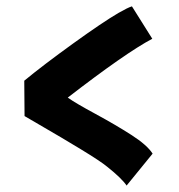

<svg xmlns="http://www.w3.org/2000/svg" viewBox="-20 -555 558 599"><path d="M456.1 -75.7 375 23.9Q359.9 1.5 314.5 -34.7Q293.9 -51.8 232.9 -88.9Q171.9 -126 115.7 -158.4Q59.6 -190.9 56.6 -192.9L55.7 -303.2Q114.3 -351.6 208 -419.2Q301.8 -486.8 349.6 -514.6Q378.4 -531.2 391.6 -535.2L455.1 -434.1Q372.1 -390.1 191.4 -250.5Q215.3 -233.4 278.1 -199.5Q340.8 -165.5 389.9 -134Q439 -102.5 456.1 -75.7Z"/></svg>

Font: Fantasque Sans Mono
Style: Bold
Weight: 700
Monospace: yes
Designer: Jany Belluz
Version: Version 1.8.0 ; ttfautohint (v1.8.2)